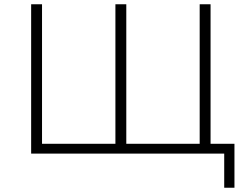

<svg xmlns="http://www.w3.org/2000/svg" viewBox="-20 -720 1154 900"><path d="M126 0V-700H177V-46H521V-700H572V-46H916V-700H967V0ZM1031 160V0H915V-46H1079V160Z"/></svg>

Font: Montserrat Light
Style: Regular
Weight: 300
Designer: Julieta Ulanovsky
Foundry: Julieta Ulanovsky
Version: Version 9.000; ttfautohint (v1.8.4.7-5d5b)